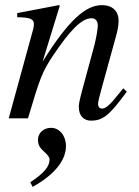

<svg xmlns="http://www.w3.org/2000/svg" viewBox="-20 -461 540 748"><path d="M460 -117C453 -108 446 -99 439 -91C410 -54 392 -38 378 -38C366 -38 362 -47 362 -56C362 -64 366 -81 376 -117L432 -320C438 -341 442 -362 442 -380C442 -416 420 -441 377 -441C313 -441 246 -381 146 -221L213 -439L209 -441C156 -430 128 -426 47 -410V-394C98 -393 112 -387 112 -367C112 -361 111 -355 110 -350L14 0H89C136 -158 144 -181 189 -248C252 -341 297 -390 337 -390C352 -390 361 -379 361 -361C361 -349 355 -313 347 -282L303 -120C289 -68 287 -55 287 -45C287 -7 309 9 334 9C381 9 406 -11 474 -104ZM107 267C192 220 237 164 237 108C237 68 212 37 179 37C150 37 128 57 128 83C128 102 133 113 152 130C167 144 173 151 173 161C173 188 151 214 98 249Z"/></svg>

Font: STIXGeneral
Style: Italic
Weight: 400
Italic angle: -16.33°
Designer: MicroPress Inc., with final additions and corrections provided by Coen Hoffman, Elsevier (retired)
Version: Version 1.1.0